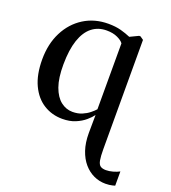

<svg xmlns="http://www.w3.org/2000/svg" viewBox="-142 -644 895 1002"><g transform="rotate(20 305.0 -143.0)"><path d="M558 252Q523.5 252 492.8 237.8Q462 223.5 438 195.8Q414 168 400.2 127.2Q386.5 86.5 386.5 33.5L387.5 -67.5Q376.5 -52 355 -33.5Q333.5 -15 302.5 -2Q271.5 11 230.5 11Q173 11 126.8 -17.8Q80.5 -46.5 53.5 -103.8Q26.5 -161 26.5 -245.5Q26.5 -331.5 60 -397.5Q93.5 -463.5 152.8 -500.8Q212 -538 288.5 -538Q328.5 -538 358.8 -529.8Q389 -521.5 413 -511L460 -533.5H467.5L486 -520.5L486.5 86Q486.5 126 490.5 147.5Q494.5 169 505.5 176.8Q516.5 184.5 536.5 184.5Q554 184.5 574.8 178.8Q595.5 173 610 165V244Q604 246 596 247.8Q588 249.5 578.8 250.8Q569.5 252 558 252ZM268 -41.5Q297.5 -41.5 320.5 -51.2Q343.5 -61 360.2 -74.5Q377 -88 386.5 -99V-465Q377.5 -478.5 352.5 -490.2Q327.5 -502 292 -502Q244.5 -502 210.5 -475Q176.5 -448 158.2 -394Q140 -340 139.5 -258.5Q139 -183 156.2 -135.2Q173.5 -87.5 203 -64.5Q232.5 -41.5 268 -41.5Z"/></g></svg>

Font: Merriweather 96pt
Style: Regular
Weight: 400
Version: Version 2.100